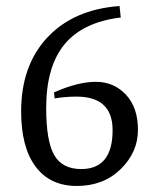

<svg xmlns="http://www.w3.org/2000/svg" viewBox="-20 -601 517 636"><path d="M50 -232Q50 -384 137 -477Q224 -570 376 -581L380 -543Q255 -528 194 -454.5Q133 -381 133 -243Q133 -134 159.5 -87.5Q186 -41 249 -41Q353 -41 353 -170Q353 -281 233 -281Q196 -281 161 -275L159 -295Q238 -330 297.5 -330Q357 -330 397 -287.5Q437 -245 437 -171Q437 -97 380 -41Q323 15 234.5 15Q146 15 98 -49Q50 -113 50 -232Z"/></svg>

Font: Balthazar
Style: Regular
Weight: 400
Designer: Dario Manuel Muhafara
Foundry: Dario Manuel Muhafara
Version: Version 1.000